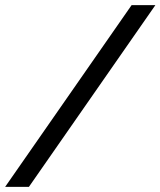

<svg xmlns="http://www.w3.org/2000/svg" viewBox="-61 -727 624 747"><path d="M-41 0 451 -707H543.5L51.5 0Z"/></svg>

Font: Newsreader 6pt Medium
Style: Italic
Weight: 500
Italic angle: -17°
Designer: Hugues Gentile
Foundry: Production Type
Version: Version 1.003; ttfautohint (v1.8.3)